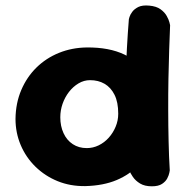

<svg xmlns="http://www.w3.org/2000/svg" viewBox="-20 -670 667 691"><path d="M286.5 -0.2Q233 0.5 187.5 -18Q142 -36.5 107.6 -70.1Q73.2 -103.8 54.5 -148Q35.8 -192.2 35.8 -242.2Q36.5 -299 56.5 -345.9Q76.5 -392.8 111.2 -426.9Q146 -461 192.4 -479.8Q238.8 -498.5 292.2 -499.2Q373 -500 428.1 -473.5Q483.2 -447 511.5 -391.5Q539.8 -336 539.8 -250Q539.8 -200 524.6 -155.5Q509.5 -111 478.6 -76.6Q447.8 -42.2 399.9 -22Q352 -1.8 286.5 -0.2ZM292.2 -137Q314.8 -137 335.1 -146.9Q355.5 -156.8 371.1 -174.1Q386.8 -191.5 396.1 -213.8Q405.5 -236 405.5 -260.8Q405.5 -302.5 392.1 -329Q378.8 -355.5 356.2 -368.5Q333.8 -381.5 304 -381.5Q282.2 -381.5 262.6 -369.9Q243 -358.2 228.2 -339.1Q213.5 -320 205.2 -296.4Q197 -272.8 197 -248Q197 -216.2 208.6 -190.9Q220.2 -165.5 241.9 -151.2Q263.5 -137 292.2 -137ZM526.5 0.5Q500.8 0.5 484.2 -9.5Q467.8 -19.5 458.4 -33.1Q449 -46.8 445.4 -56.8Q441.8 -66.8 441.8 -66.8Q437.5 -109.8 435 -161.9Q432.5 -214 431.6 -270.5Q430.8 -327 432.2 -384.4Q433.8 -441.8 436.8 -496.9Q439.8 -552 443.8 -601Q443.8 -601 446.1 -609.1Q448.5 -617.2 456.1 -627.6Q463.8 -638 478.1 -645Q492.5 -652 517 -649.8Q543 -647.5 558 -636.5Q573 -625.5 580.2 -612.2Q587.5 -599 589.9 -589.1Q592.2 -579.2 592.2 -579.2Q590.5 -540.8 588.9 -491.2Q587.2 -441.8 586.2 -386.6Q585.2 -331.5 585.4 -274.1Q585.5 -216.8 586.8 -161.2Q588 -105.8 591 -56.8Q591 -56.8 589.4 -48.1Q587.8 -39.5 582 -28.1Q576.2 -16.8 563.1 -8.1Q550 0.5 526.5 0.5Z"/></svg>

Font: Sour Gummy Black
Style: Regular
Weight: 900
Version: Version 1.000